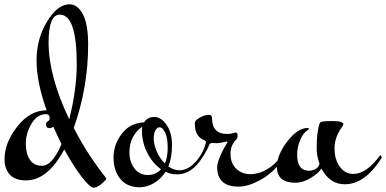

<svg xmlns="http://www.w3.org/2000/svg" viewBox="-20 -831 1796 893"><path d="M176 -60Q223 -60 266 -161Q243 -207 228 -242Q220 -235 210 -235Q194 -235 194 -255Q194 -261 202.5 -266.5Q211 -272 211 -281Q211 -300 194 -300Q153 -300 126.5 -255.5Q100 -211 100 -163.5Q100 -116 119 -88Q138 -60 176 -60ZM206 -634Q206 -477 302 -276Q337 -416 337 -532Q337 -763 258 -763Q206 -763 206 -634ZM279 -136Q202 8 101 8Q50 8 25.5 -19Q1 -46 1 -90Q1 -167 60.5 -242.5Q120 -318 196 -318H197Q150 -449 150 -550Q150 -651 199 -731Q248 -811 303 -811Q341 -811 365.5 -764.5Q390 -718 390 -623Q390 -425 323 -236Q362 -160 404.5 -97.5Q447 -35 460.5 -19.5Q474 -4 474 1Q474 6 452.5 24Q431 42 415 42Q399 42 360 -8.5Q321 -59 279 -136Z M747 -71Q760 -100 760 -144Q760 -188 748.5 -213.5Q737 -239 722 -239Q711 -239 703 -225Q695 -211 695 -185.5Q695 -160 709 -127Q723 -94 747 -71ZM582 -122Q582 -78 605.5 -47.5Q629 -17 667 -17Q705 -17 729 -44Q690 -71 665 -120Q640 -169 640 -226Q640 -232 642 -242Q582 -200 582 -122ZM629 40Q571 40 539.5 1Q508 -38 508 -98Q508 -158 546 -208.5Q584 -259 650 -262Q666 -287 697.5 -287Q729 -287 754.5 -250.5Q780 -214 780 -156Q780 -98 763 -57Q788 -39 815 -39Q868 -39 914 -110L922 -100Q873 -20 803 -20Q775 -20 750 -32Q728 2 695.5 21Q663 40 629 40Z M986 -165 967 -166Q957 -166 953 -157Q941 -127 915 -89L907 -100Q927 -127 938 -168Q938 -176 931 -179Q886 -194 886 -258Q886 -272 910 -284.5Q934 -297 950 -297Q966 -297 966 -283Q966 -208 1036 -208Q1053 -208 1063.5 -211.5Q1074 -215 1075 -215Q1085 -215 1085 -200.5Q1085 -186 1077.5 -180.5Q1070 -175 1061 -157.5Q1052 -140 1052 -117Q1052 -72 1078.5 -46.5Q1105 -21 1144.5 -21Q1184 -21 1223 -44Q1262 -67 1291 -110L1298 -98Q1263 -37 1201 0Q1139 37 1090 37Q990 37 990 -54Q990 -71 1002 -100Q1014 -129 1026 -149L1038 -169Q1038 -173 1035 -173Q1003 -165 986 -165Z M1471 -262Q1474 -268 1525.5 -268Q1577 -268 1577 -253Q1577 -250 1571 -241Q1536 -193 1536 -141Q1536 -89 1560.5 -55.5Q1585 -22 1623 -22Q1685 -22 1749 -110L1756 -98Q1678 26 1584 26Q1513 26 1475 -47Q1459 -23 1423 -2Q1387 19 1355 19Q1268 19 1268 -54Q1268 -111 1316.5 -173.5Q1365 -236 1412 -236Q1416 -236 1416 -233Q1416 -230 1412 -226Q1391 -215 1376.5 -180.5Q1362 -146 1362 -110Q1362 -37 1418 -37Q1434 -37 1448.5 -45.5Q1463 -54 1466 -70Q1453 -105 1453 -143Q1453 -181 1456 -207Q1464 -262 1471 -262Z"/></svg>

Font: Mr Bedfort
Style: Regular
Weight: 400
Designer: Alejandro Paul
Foundry: Alejandro Paul
Version: Version 1.000